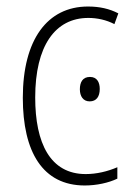

<svg xmlns="http://www.w3.org/2000/svg" viewBox="-20 -559 406 589"><path d="M240 10C276 10 313 2 340 -11V-46C310 -33 276 -25 243 -25C134 -25 88 -120 88 -260C88 -418 149 -504 251 -504C278 -504 306 -498 331 -485L343 -518C316 -532 286 -539 250 -539C125 -539 50 -437 50 -259C50 -93 111 10 240 10ZM256 -323C233 -323 225 -306 225 -285C225 -264 235 -248 255 -248C276 -248 286 -263 286 -286C286 -306 278 -323 256 -323Z"/></svg>

Font: Noto Sans Condensed ExtraLight
Style: Regular
Weight: 200
Width: 3
Designer: Monotype Design Team
Foundry: Monotype Imaging Inc.
Version: Version 2.013